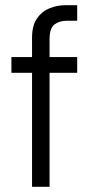

<svg xmlns="http://www.w3.org/2000/svg" viewBox="-20 -720 341 740"><path d="M24 -439.5V-500H103.5V-574.5Q103.5 -621 122.2 -648.5Q141 -676 170.8 -688Q200.5 -700 233 -700H277.5V-640H237.5Q208.5 -640 189.8 -625.5Q171 -611 171 -568.5V-500H277.5V-439.5H171V0H103.5V-439.5Z"/></svg>

Font: Overused Grotesk Book
Style: Regular
Weight: 375
Version: Version 0.004